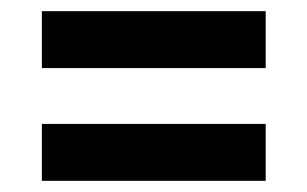

<svg xmlns="http://www.w3.org/2000/svg" viewBox="-20 -503 550 344"><path d="M456 -381H55V-483H456ZM456 -179H55V-281H456Z"/></svg>

Font: Trujillo Medium
Style: Regular
Weight: 500
Designer: Fira Sans original fonts by bBox Type GmbH, Carrois Corporate GbR, & Edenspiekermann AG / Changes by Cristiano Sobral
Foundry: Fira Sans original fonts by bBox Type GmbH, Carrois Corporate GbR, & Edenspiekermann AG / Changes by Cristiano Sobral
Version: Version 4.301;October 17, 2021;FontCreator 14.0.0.2814 64-bi